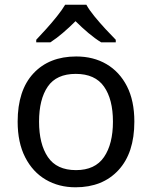

<svg xmlns="http://www.w3.org/2000/svg" viewBox="-20 -786 645 816"><path d="M551 -269Q551 -136 483.5 -63Q416 10 301 10Q230 10 174.5 -22.5Q119 -55 87 -117.5Q55 -180 55 -269Q55 -402 122 -474Q189 -546 304 -546Q377 -546 432.5 -513.5Q488 -481 519.5 -419.5Q551 -358 551 -269ZM146 -269Q146 -174 183.5 -118.5Q221 -63 303 -63Q384 -63 422 -118.5Q460 -174 460 -269Q460 -364 422 -418Q384 -472 302 -472Q220 -472 183 -418Q146 -364 146 -269ZM347 -766Q359 -744 381.5 -716.5Q404 -689 428.5 -662.5Q453 -636 472 -617V-606H410Q384 -622 356 -645.5Q328 -669 301 -696Q274 -669 247 -646Q220 -623 194 -606H134V-617Q153 -637 176.5 -663Q200 -689 222 -716.5Q244 -744 257 -766Z"/></svg>

Font: Noto Sans Mayan Numerals
Style: Regular
Weight: 400
Designer: Monotype Design Team
Foundry: Monotype Imaging Inc.
Version: Version 2.001; ttfautohint (v1.8.4.7-5d5b)